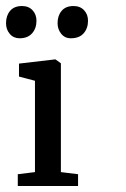

<svg xmlns="http://www.w3.org/2000/svg" viewBox="-29 -617 419 637"><path d="M36 -490Q16 -490 3.5 -504.5Q-9 -519 -9 -540Q-9 -565 4.5 -581Q18 -597 44 -597Q66 -597 79 -583Q92 -569 92 -548Q92 -523 77.5 -506.5Q63 -490 36 -490ZM206 -490Q186 -490 174 -505Q162 -520 162 -540Q162 -565 175.5 -581Q189 -597 215 -597Q237 -597 250 -583Q263 -569 263 -548Q263 -523 248.5 -506.5Q234 -490 206 -490ZM30 0V-39L87 -46V-349L34 -363V-406L154 -420H155L173 -407V-46L230 -39V0Z"/></svg>

Font: Aikya Medium
Style: Regular
Weight: 500
Designer: Neelakash Kshetrimayum (Latin subset based on Merriweather by Eben Sorkin)
Foundry: Brand New Type
Version: Version 1.00 b005